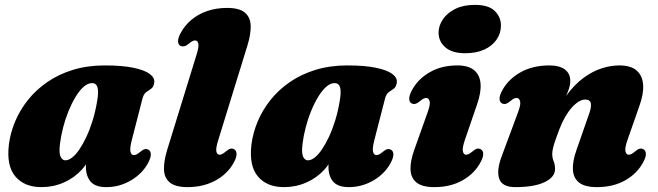

<svg xmlns="http://www.w3.org/2000/svg" viewBox="-20 -753 2700 788"><path d="M521 -178.5Q512 -143.5 515.5 -130Q519 -116.5 529 -116.5Q534.5 -116.5 540.2 -119.2Q546 -122 554.5 -129Q566.5 -139 574 -140.8Q581.5 -142.5 589 -138.5Q598.5 -133.5 599 -120.2Q599.5 -107 589 -86.5Q565.5 -41 518 -13Q470.5 15 416.5 15Q371 15 351.8 -7.8Q332.5 -30.5 332.5 -69Q332.5 -81.5 333.5 -95Q334.5 -108.5 336.2 -122.5Q338 -136.5 340.5 -149.8Q343 -163 346 -175.5L359.5 -136.5Q347 -91 315.8 -56.8Q284.5 -22.5 241.5 -3.8Q198.5 15 150 15Q80 15 43 -28.8Q6 -72.5 16.5 -160Q22.5 -207.5 42 -254.2Q61.5 -301 94.5 -342.5Q127.5 -384 173.8 -416Q220 -448 279.2 -466.2Q338.5 -484.5 410 -484.5Q481 -484.5 527 -475Q573 -465.5 594.5 -449.5Q616 -433.5 613 -413.5Q610.5 -396 600.5 -389Q590.5 -382 580.2 -374.8Q570 -367.5 565 -349.5ZM226 -162Q221.5 -124 228.8 -109.5Q236 -95 248 -95Q261.5 -95 276.2 -106.5Q291 -118 305.8 -139.8Q320.5 -161.5 334.5 -191.2Q348.5 -221 360 -258Q371.5 -295 378.5 -337Q385.5 -376 380.2 -394Q375 -412 358 -412Q340.5 -412 323.2 -396.8Q306 -381.5 290.2 -355.5Q274.5 -329.5 261.2 -297Q248 -264.5 239 -229.5Q230 -194.5 226 -162Z M996 -568 876 -179Q865 -144.5 868 -131.2Q871 -118 881 -118Q886.5 -118 892.2 -121Q898 -124 906.5 -131Q918.5 -141 926 -142.8Q933.5 -144.5 941 -140.5Q950 -135.5 950.8 -122.2Q951.5 -109 941 -88.5Q925 -57.5 897.2 -34.2Q869.5 -11 832.2 2Q795 15 750 15Q700 15 677 -4Q654 -23 653 -57.2Q652 -91.5 666 -137.5L786 -526.5Q797 -561 794 -574Q791 -587 781 -587Q775.5 -587 769.8 -584.2Q764 -581.5 755.5 -574Q743.5 -564.5 736 -563Q728.5 -561.5 721 -564.5Q711.5 -569.5 710.8 -582.8Q710 -596 721 -616.5Q737 -647.5 764.8 -671Q792.5 -694.5 829.8 -707.5Q867 -720.5 912 -720.5Q962 -720.5 984.8 -701.5Q1007.5 -682.5 1008.8 -648.2Q1010 -614 996 -568Z M1516.5 -178.5Q1507.5 -143.5 1511 -130Q1514.5 -116.5 1524.5 -116.5Q1530 -116.5 1535.8 -119.2Q1541.5 -122 1550 -129Q1562 -139 1569.5 -140.8Q1577 -142.5 1584.5 -138.5Q1594 -133.5 1594.5 -120.2Q1595 -107 1584.5 -86.5Q1561 -41 1513.5 -13Q1466 15 1412 15Q1366.5 15 1347.2 -7.8Q1328 -30.5 1328 -69Q1328 -81.5 1329 -95Q1330 -108.5 1331.8 -122.5Q1333.5 -136.5 1336 -149.8Q1338.5 -163 1341.5 -175.5L1355 -136.5Q1342.5 -91 1311.2 -56.8Q1280 -22.5 1237 -3.8Q1194 15 1145.5 15Q1075.5 15 1038.5 -28.8Q1001.5 -72.5 1012 -160Q1018 -207.5 1037.5 -254.2Q1057 -301 1090 -342.5Q1123 -384 1169.2 -416Q1215.5 -448 1274.8 -466.2Q1334 -484.5 1405.5 -484.5Q1476.5 -484.5 1522.5 -475Q1568.5 -465.5 1590 -449.5Q1611.5 -433.5 1608.5 -413.5Q1606 -396 1596 -389Q1586 -382 1575.8 -374.8Q1565.5 -367.5 1560.5 -349.5ZM1221.5 -162Q1217 -124 1224.2 -109.5Q1231.5 -95 1243.5 -95Q1257 -95 1271.8 -106.5Q1286.5 -118 1301.2 -139.8Q1316 -161.5 1330 -191.2Q1344 -221 1355.5 -258Q1367 -295 1374 -337Q1381 -376 1375.8 -394Q1370.5 -412 1353.5 -412Q1336 -412 1318.8 -396.8Q1301.5 -381.5 1285.8 -355.5Q1270 -329.5 1256.8 -297Q1243.5 -264.5 1234.5 -229.5Q1225.5 -194.5 1221.5 -162Z M1888 -179Q1876.5 -145 1879.8 -131.5Q1883 -118 1893 -118Q1898.5 -118 1904.2 -121Q1910 -124 1918.5 -131Q1930.5 -141 1938 -142.8Q1945.5 -144.5 1953 -140.5Q1962.5 -135.5 1963.2 -122.2Q1964 -109 1953 -88.5Q1929 -42 1879.5 -13.5Q1830 15 1762.5 15Q1712 15 1688.8 -4.5Q1665.5 -24 1664.8 -58.5Q1664 -93 1680.5 -139L1734.5 -290.5Q1747 -324.5 1743.2 -337.8Q1739.5 -351 1729.5 -351Q1724 -351 1718.2 -348.2Q1712.5 -345.5 1704 -338Q1692 -328.5 1684.5 -326.8Q1677 -325 1669.5 -328.5Q1660 -333.5 1659.5 -346.8Q1659 -360 1669.5 -380.5Q1693 -426.5 1742 -455.5Q1791 -484.5 1857 -484.5Q1901.5 -484.5 1925.2 -465.5Q1949 -446.5 1952.2 -410.5Q1955.5 -374.5 1937.5 -323ZM1889 -534.5Q1835.5 -534.5 1807.8 -558.8Q1780 -583 1780 -618.5Q1780 -648 1798 -674.2Q1816 -700.5 1849.2 -716.8Q1882.5 -733 1929 -733Q1985.5 -733 2010.8 -707.8Q2036 -682.5 2036 -648.5Q2036 -616 2017.8 -590Q1999.5 -564 1966.8 -549.2Q1934 -534.5 1889 -534.5Z M2040.5 -328.5Q2031 -333.5 2030.2 -346.8Q2029.5 -360 2040.5 -380.5Q2065 -427 2115.5 -455.8Q2166 -484.5 2234.5 -484.5Q2276 -484.5 2298.2 -468Q2320.5 -451.5 2320.5 -420.5Q2320.5 -402 2311.8 -379.5Q2303 -357 2291.8 -333Q2280.5 -309 2270.8 -285Q2261 -261 2259.5 -240L2243 -244.5Q2269.5 -312.5 2303 -358.8Q2336.5 -405 2374 -432.8Q2411.5 -460.5 2449.2 -472.5Q2487 -484.5 2521.5 -484.5Q2569.5 -484.5 2593.2 -463.2Q2617 -442 2619.5 -405.2Q2622 -368.5 2605 -320.5L2555.5 -179Q2543.5 -145 2547 -131.5Q2550.5 -118 2560.5 -118Q2566 -118 2571.8 -121Q2577.5 -124 2586 -131Q2598 -141 2605.5 -142.8Q2613 -144.5 2620.5 -140.5Q2630 -135.5 2630.8 -122.2Q2631.5 -109 2620.5 -88.5Q2596.5 -42 2547 -13.5Q2497.5 15 2430 15Q2379.5 15 2356 -4.2Q2332.5 -23.5 2331.2 -58Q2330 -92.5 2346 -137.5L2395 -278Q2408 -311.5 2405 -328Q2402 -344.5 2382 -344.5Q2369 -344.5 2354.8 -335.8Q2340.5 -327 2326.5 -311.2Q2312.5 -295.5 2299.5 -273Q2286.5 -250.5 2276 -223Q2267 -199.5 2260.2 -180.2Q2253.5 -161 2250 -146.8Q2246.5 -132.5 2246.5 -121.5Q2246.5 -105 2252.2 -91.2Q2258 -77.5 2258 -59.5Q2258 -26 2215.2 -5.5Q2172.5 15 2095 15Q2041 15 2029 -19Q2017 -53 2039 -111.5L2105.5 -290.5Q2118.5 -324.5 2114.5 -337.8Q2110.5 -351 2100.5 -351Q2095 -351 2089.2 -348.2Q2083.5 -345.5 2074.5 -338Q2063 -328.5 2055.5 -326.8Q2048 -325 2040.5 -328.5Z"/></svg>

Font: Fraunces Black
Style: Italic
Weight: 900
Italic angle: -16°
Version: Version 1.000;[b76b70a41]